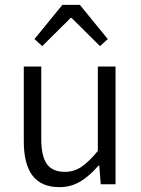

<svg xmlns="http://www.w3.org/2000/svg" viewBox="-20 -759 580 791"><path d="M78 -177V-485H150V-186Q150 -116 173 -83.5Q196 -51 247 -51Q284 -51 314.5 -71Q345 -91 383 -137V-485H456V0H395L389 -77H386Q349 -34 310.5 -11Q272 12 225 12Q150 12 114 -35.5Q78 -83 78 -177ZM122 -598 237 -739H309L424 -598L392 -569L275 -685H271L154 -569Z"/></svg>

Font: Assistant-zap
Style: zap
Weight: 400
Designer: Hebrew By Ben Nathan, Latin by Paul Hunt
Version: Version 2.001